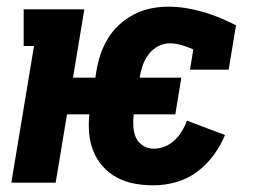

<svg xmlns="http://www.w3.org/2000/svg" viewBox="-20 -548 790 576"><path d="M441 8Q412 8 384 3Q356 -2 331.5 -15Q307 -28 289 -48Q271 -68 260.5 -93.5Q250 -119 247.5 -147.5Q245 -176 248 -205H181L147 0H14L82 -410H51V-520H233L199 -315H266L269 -334Q273 -359 281.5 -384.5Q290 -410 304 -433Q318 -456 338.5 -474.5Q359 -493 383.5 -505.5Q408 -518 434 -523Q460 -528 485 -528Q513 -528 539.5 -523.5Q566 -519 591.5 -511.5Q617 -504 641 -494Q665 -484 688 -472L666 -339H550L560 -400Q543 -407 525.5 -412.5Q508 -418 489 -418Q471 -418 454 -409Q437 -400 425.5 -384.5Q414 -369 408 -351.5Q402 -334 399 -316V-315H524L506 -205H381Q379 -187 380 -169Q381 -151 387.5 -136Q394 -121 408.5 -111.5Q423 -102 441 -102Q458 -102 474.5 -108.5Q491 -115 504 -127.5Q517 -140 526 -155Q535 -170 541 -186L655 -143Q642 -111 620.5 -82Q599 -53 570.5 -32Q542 -11 508 -1.5Q474 8 441 8Z"/></svg>

Font: Iosevka Etoile Extrabold
Style: Italic
Weight: 800
Italic angle: -9°
Designer: Belleve Invis
Foundry: Belleve Invis
Version: Version 22.1.2; ttfautohint (v1.8.4)